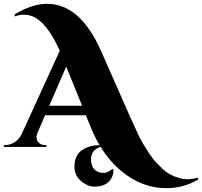

<svg xmlns="http://www.w3.org/2000/svg" viewBox="-59 -770 1058 1006"><path d="M979 171Q902 216 812 216Q687 216 580 129Q516 77 468 -1Q418 16 418 64Q418 117 458 132Q468 136 486 136Q504 136 530 115L536 121Q532 185 475 203Q457 208 432 208Q407 208 375 186Q331 155 331 103Q331 39 378 12Q413 -9 456 -9Q459 -9 463 -9Q438 -51 418 -100L391 -166H177L137 -73Q132 -60 132 -52Q132 -44 135.5 -34.5Q139 -25 150.5 -17.5Q162 -10 175 -10H184V0H-39V-10H-30Q-7 -10 15.5 -23.5Q38 -37 53 -64L254 -504Q186 -657 107 -686Q88 -693 65.5 -693Q43 -693 19 -684L17 -694Q108 -750 188 -750Q361 -750 471 -502L624 -155Q669 -53 689.5 -19Q710 15 726.5 39.5Q743 64 759.5 81.5Q776 99 795 117Q827 147 877 162Q898 169 923.5 169Q949 169 977 161ZM199 -216H371L288 -421Z"/></svg>

Font: Cinzel Decorative Black
Style: Regular
Weight: 900
Designer: Natanael Gama
Version: Version 1.002;PS 001.002;hotconv 1.0.56;makeotf.lib2.0.21325